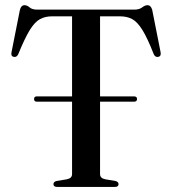

<svg xmlns="http://www.w3.org/2000/svg" viewBox="-20 -738 679 758"><path d="M114.5 -347Q114.5 -357.5 125.5 -357.5H264.5V-673.5H184.5Q158 -673.5 137.5 -662.2Q117 -651 97.2 -618.8Q77.5 -586.5 52 -524Q46 -511 34 -513.5Q22 -516 25.5 -532L58.5 -698.5Q63 -717.5 77 -717.5Q86.5 -717.5 96.8 -708.8Q107 -700 126.5 -700H510Q530 -700 541.2 -708.8Q552.5 -717.5 562 -717.5Q576 -717.5 581 -698.5L614 -532Q617 -516 605 -513.5Q593 -511 587 -524Q562 -588 542 -620Q522 -652 501.5 -662.8Q481 -673.5 454.5 -673.5H375V-357.5H509Q521 -357.5 521 -347Q521 -336.5 509 -336.5H375V-50.5Q375 -34 396.5 -30L435.5 -23.5Q448 -20.5 448 -11Q448 0 433 0H206.5Q191 0 191 -11Q191 -20.5 203.5 -23.5L243 -30Q264.5 -34 264.5 -50.5V-336.5H125.5Q114.5 -336.5 114.5 -347Z"/></svg>

Font: Fraunces 72pt
Style: Regular
Weight: 400
Version: Version 1.000;[0bf87f6ff]